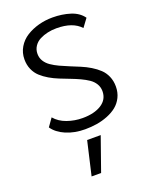

<svg xmlns="http://www.w3.org/2000/svg" viewBox="-184 -817 942 1214"><g transform="rotate(-20 286.5 -209.5)"><path d="M66.9 -78.6 105 -132.3Q135.3 -96.2 185.3 -78.6Q235.4 -61 288.6 -61Q367.7 -61 415.8 -91.8Q463.9 -122.6 463.9 -178.2Q463.9 -205.6 450.4 -227.8Q437 -250 414.1 -265.6Q391.1 -281.2 361.6 -294.9Q332 -308.6 299.3 -321Q266.6 -333.5 233.6 -346.7Q200.7 -359.9 171.1 -377.2Q141.6 -394.5 118.7 -415.5Q95.7 -436.5 82.3 -467Q68.8 -497.6 68.8 -534.7Q68.8 -579.6 90.8 -616.5Q112.8 -653.3 149.2 -676.3Q185.5 -699.2 231 -711.7Q276.4 -724.1 325.2 -724.1Q389.6 -724.1 444.3 -706.8Q499 -689.5 527.8 -648.9L487.3 -594.2Q435.5 -651.4 325.7 -651.4Q294.4 -651.4 265.9 -645Q237.3 -638.7 212.6 -626Q188 -613.3 173.1 -590.8Q158.2 -568.4 158.2 -539.6Q158.2 -512.7 171.6 -491Q185.1 -469.2 208 -453.4Q231 -437.5 260.7 -423.6Q290.5 -409.7 323.2 -396.5Q356 -383.3 388.7 -369.6Q421.4 -356 451.2 -337.9Q481 -319.8 503.9 -298.3Q526.9 -276.9 540.3 -245.8Q553.7 -214.8 553.7 -177.7Q553.7 -137.2 537.6 -104.7Q521.5 -72.3 495.1 -51Q468.8 -29.8 432.6 -15.4Q396.5 -1 358.4 5.1Q320.3 11.2 279.3 11.2Q209 11.2 152.1 -12.9Q95.2 -37.1 66.9 -78.6ZM214.8 305.2 267.1 79.1H358.4L278.8 305.2Z"/></g></svg>

Font: RGR Online_21
Style: Regular
Weight: 400
Italic angle: -12°
Designer: vernon adams
Foundry: vernon adams
Version: Version 1.000